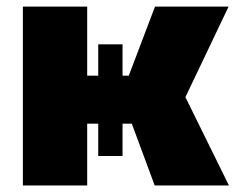

<svg xmlns="http://www.w3.org/2000/svg" viewBox="-20 -566 719 586"><path d="M49.8 0V-545.9H246.1V-335H279.8V-430.7H354V-335H373L453.1 -545.9H677.7L545.9 -269.5L678.7 0H452.1L382.3 -188.5H354V-89.8H279.8V-188.5H246.1V0Z"/></svg>

Font: Inter Black
Style: Regular
Weight: 900
Designer: Rasmus Andersson
Foundry: rsms
Version: Version 4.000;git-a52131595